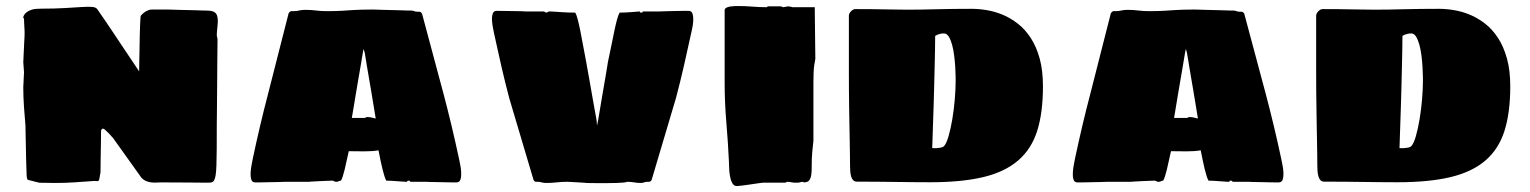

<svg xmlns="http://www.w3.org/2000/svg" viewBox="-20 -607 5100 640"><path d="M702.6 -191.9Q702.6 -143.6 702.4 -110.6Q702.1 -77.6 701.4 -55.9Q700.7 -34.2 698.7 -22.5Q696.8 -10.7 693.4 -5.4Q689.9 0 684.8 1Q679.7 2 671.9 2Q645 2 618.2 1.5Q594.7 1.5 567.1 1.2Q539.6 1 514.6 1Q509.3 1 502 1.5Q494.6 2 486.1 1.2Q477.5 0.5 468.5 -2.9Q459.5 -6.3 451.7 -14.2L363.8 -137.2Q362.3 -140.1 356.7 -147Q351.1 -153.8 344.5 -160.6Q337.9 -167.5 332 -172.9Q326.2 -178.2 323.7 -178.2Q320.8 -178.2 318.8 -175.8Q316.9 -173.3 316.9 -170.9Q316.9 -165 316.7 -153.8Q316.4 -142.6 316.4 -128.7Q316.4 -114.7 315.9 -99.4Q315.4 -84 315.4 -70.3Q315.4 -56.6 315.2 -46.1Q314.9 -35.6 314.9 -30.8Q314 -28.8 313.5 -24.9Q313 -21 312.3 -16.6Q311.5 -12.2 310.5 -8.5Q309.6 -4.9 307.6 -3.9Q306.6 -2.9 301.3 -3.4Q295.9 -3.9 294.9 -3.9Q261.2 -1.5 230 0.7Q198.7 2.9 164.1 2.9Q158.7 2.9 149.9 2.7Q141.1 2.4 132.6 2.4Q124 2.4 117.7 2.2Q111.3 2 110.8 2L71.8 -7.8L69.8 -14.2Q69.3 -14.2 68.8 -23.7Q68.4 -33.2 67.9 -48.3Q67.4 -63.5 66.9 -82.5Q66.4 -101.6 66.2 -120.6Q65.9 -139.6 65.4 -157.5Q64.9 -175.3 64.9 -188Q62 -219.7 59.8 -252.4Q57.6 -285.2 57.6 -316.9Q57.6 -318.8 58.1 -325.9Q58.6 -333 58.8 -341.3Q59.1 -349.6 59.6 -356.9Q60.1 -364.3 60.1 -366.2Q60.1 -367.7 59.6 -372.6Q59.1 -377.4 58.8 -383.1Q58.6 -388.7 58.1 -393.6Q57.6 -398.4 57.6 -399.9Q57.6 -401.9 58.1 -409.4Q58.6 -417 58.8 -425.8Q59.1 -434.6 59.6 -442.4Q60.1 -450.2 60.1 -452.1Q60.1 -452.6 60.3 -458.3Q60.5 -463.9 61 -471.2Q61.5 -478.5 61.8 -486.1Q62 -493.7 62 -498Q62 -500 61.8 -506.6Q61.5 -513.2 61 -520.5Q60.5 -527.8 60.3 -534.7Q60.1 -541.5 60.1 -543.9Q60.1 -544.9 58.3 -547.4Q56.6 -549.8 57.6 -550.8Q61 -560.1 67.9 -565.4Q74.7 -570.8 82.8 -573.7Q90.8 -576.7 99.9 -577.4Q108.9 -578.1 116.7 -578.1Q161.6 -578.1 194.8 -580.1Q228 -582 250.7 -583.5Q273.4 -585 286.4 -584Q299.3 -583 303.7 -577.1Q306.2 -573.7 314 -562.3Q321.8 -550.8 333.3 -534.2Q344.7 -517.6 358.6 -496.6Q372.6 -475.6 387.2 -453.6Q401.9 -431.6 416.5 -409.9Q431.2 -388.2 443.8 -369.1Q443.8 -384.3 444.3 -403.8Q444.8 -423.3 445.1 -443.8Q445.3 -464.4 445.8 -484.1Q446.3 -503.9 446.8 -519.5Q447.3 -535.2 448 -544.9Q448.7 -554.7 449.7 -555.2Q451.2 -556.6 454.8 -560.3Q458.5 -564 463.6 -567.4Q468.8 -570.8 475.1 -573.2Q481.4 -575.7 488.8 -575.2H538.1Q539.1 -575.2 548.8 -575Q558.6 -574.7 572.8 -574.2Q586.9 -573.7 602.8 -573.5Q618.7 -573.2 632.6 -572.8Q646.5 -572.3 655.8 -572Q665 -571.8 666 -571.8Q676.3 -571.8 683.6 -570.6Q690.9 -569.3 696 -565.7Q701.2 -562 703.6 -554.9Q706.1 -547.9 706.1 -536.1Q706.1 -533.2 705.6 -526.9Q705.1 -520.5 704.3 -513.4Q703.6 -506.3 703.1 -499.8Q702.6 -493.2 702.6 -490.2Q702.6 -486.8 703.9 -482.7Q705.1 -478.5 705.1 -474.1Q705.1 -468.3 704.8 -446.8Q704.6 -425.3 704.3 -396Q704.1 -366.7 703.9 -333.3Q703.6 -299.8 703.4 -270.5Q703.1 -241.2 702.9 -219.5Q702.6 -197.8 702.6 -191.9Z M1070.8 -569.8Q1088.4 -569.8 1100.8 -570.3Q1113.3 -570.8 1123 -571.3Q1132.8 -571.8 1141.4 -572.5Q1149.9 -573.2 1160.4 -573.7Q1170.9 -574.2 1184.8 -574.7Q1198.7 -575.2 1218.8 -575.2Q1222.2 -575.2 1232.2 -575Q1242.2 -574.7 1255.4 -574.2Q1268.6 -573.7 1283.7 -573.5Q1298.8 -573.2 1312.3 -572.8Q1325.7 -572.3 1336.2 -572Q1346.7 -571.8 1350.6 -571.8Q1356.4 -571.8 1361.1 -569.8Q1365.7 -567.9 1371.6 -567.9H1379.4Q1382.8 -566.9 1385.3 -563.7Q1387.7 -560.5 1387.7 -558.1L1458.5 -293.9Q1472.2 -242.2 1485.4 -187Q1498.5 -131.8 1509.8 -79.1Q1510.7 -73.2 1513.7 -59.8Q1516.6 -46.4 1517.3 -33Q1518.1 -19.5 1515.1 -9.3Q1512.2 1 1501.5 1Q1498.5 1 1490 1Q1481.4 1 1470.7 0.7Q1460 0.5 1448.5 0.2Q1437 0 1427 -0.2Q1417 -0.5 1410.2 -0.5Q1403.3 -0.5 1402.8 -1H1347.7Q1347.7 -2 1346.7 -3.4Q1345.7 -4.9 1339.8 -4.9Q1338.9 -4.9 1337.9 -2.9Q1336.9 -1 1335.4 -1H1332.5Q1332 -1 1325 -1.5Q1317.9 -2 1307.9 -2.7Q1297.9 -3.4 1286.9 -4.2Q1275.9 -4.9 1267.6 -4.9Q1261.7 -15.6 1255.1 -42.7Q1248.5 -69.8 1241.7 -106Q1231.4 -104 1219.2 -103.3Q1207 -102.5 1193.8 -102.5Q1180.7 -102.5 1167.5 -102.8Q1154.3 -103 1142.6 -103Q1135.3 -68.4 1128.9 -42Q1122.6 -15.6 1116.7 -4.9Q1113.8 -4.9 1109.1 -2.9Q1104.5 -1 1103.5 -1H1101.6Q1096.2 -1 1093.5 -2.9Q1090.8 -4.9 1088.4 -4.9Q1066.4 -4.4 1049.3 -3.4Q1034.7 -2.4 1022.7 -2Q1010.7 -1.5 1010.7 -1H929.7Q929.2 -1 922.6 -0.7Q916 -0.5 906 -0.2Q896 0 884.3 0.2Q872.6 0.5 861.8 0.7Q851.1 1 842.5 1Q834 1 830.6 1Q820.3 1 817.4 -9.3Q814.5 -19.5 815.4 -33Q816.4 -46.4 819.1 -59.8Q821.8 -73.2 822.8 -79.1Q834 -131.8 846.9 -187Q859.9 -242.2 873.5 -293.9L941.4 -560.1Q941.4 -562.5 944.3 -565.7Q947.3 -568.8 949.7 -569.8H957.5Q968.8 -569.8 977.1 -572Q985.4 -574.2 997.6 -574.2Q1016.1 -574.2 1033.2 -572Q1050.3 -569.8 1070.8 -569.8ZM1189.5 -431.2Q1189.5 -430.7 1187.5 -419.4Q1185.5 -408.2 1182.6 -390.1Q1179.7 -372.1 1175.5 -348.9Q1171.4 -325.7 1167.5 -301.8Q1163.6 -277.8 1159.7 -254.9Q1155.8 -231.9 1152.8 -213.9H1196.8Q1197.8 -214.8 1199.7 -215.8Q1201.7 -216.8 1202.6 -216.8H1204.6Q1212.9 -216.8 1219.2 -215.1Q1225.6 -213.4 1232.4 -211.9Q1229.5 -230 1225.6 -253.2Q1221.7 -276.4 1217.8 -300.5Q1213.9 -324.7 1209.7 -347.9Q1205.6 -371.1 1202.6 -389.4Q1199.7 -407.7 1197.8 -419.2Q1195.8 -430.7 1195.8 -431.2Q1195.3 -432.1 1194.8 -434.1Q1194.3 -435.5 1193.8 -438Q1193.4 -440.4 1192.4 -443.8Q1191.4 -440.4 1190.9 -438Q1190.4 -435.5 1189.9 -434.1Q1189.5 -432.1 1189.5 -431.2Z M1871.1 -1Q1851.6 -1 1835 1Q1818.4 2.9 1800.3 2.9Q1792.5 2.9 1785.6 1Q1778.8 -1 1774.4 -1H1765.1Q1762.2 -2 1759.8 -5.4Q1757.3 -8.8 1757.3 -11.2L1677.2 -280.8Q1663.6 -332.5 1651.1 -386.7Q1638.7 -440.9 1627.4 -493.2Q1626.5 -498 1623.8 -511Q1621.1 -523.9 1620.1 -537.1Q1619.1 -550.3 1622.1 -560.5Q1625 -570.8 1635.3 -570.8Q1640.1 -570.8 1655.8 -570.6Q1671.4 -570.3 1688.2 -570.1Q1705.1 -569.8 1718.3 -569.6Q1731.4 -569.3 1732.4 -568.8H1793.5Q1793.5 -568.4 1797.4 -566.4Q1799.3 -565.4 1801.3 -564.9Q1803.7 -564.9 1805.4 -566.9Q1807.1 -568.8 1813.5 -568.8H1816.4Q1831.1 -567.9 1845.7 -566.9Q1858.4 -565.9 1872.3 -565.4Q1886.2 -564.9 1897.5 -564.9Q1901.9 -557.6 1906 -541.3Q1910.2 -524.9 1914.6 -502.9Q1918.9 -481 1923.8 -454.6Q1928.7 -428.2 1934.1 -399.9Q1934.1 -398.9 1936.8 -384.3Q1939.5 -369.6 1943.4 -347.9Q1947.3 -326.2 1951.7 -300.8Q1956.1 -275.4 1960 -253.7Q1963.9 -231.9 1966.6 -217.3Q1969.2 -202.6 1969.2 -202.1V-198.2Q1969.2 -196.3 1969.5 -193.8Q1969.7 -191.4 1970.2 -189Q1971.2 -192.4 1971.4 -195.1Q1971.7 -197.8 1972.2 -199.2Q1972.7 -201.2 1973.1 -202.1Q1973.1 -202.6 1975.6 -217.3Q1978 -231.9 1981.7 -253.7Q1985.4 -275.4 1989.7 -300.8Q1994.1 -326.2 1997.8 -347.9Q2001.5 -369.6 2003.9 -384.3Q2006.3 -398.9 2006.3 -399.9Q2012.7 -428.2 2017.8 -454.6Q2022.9 -481 2027.6 -502.9Q2032.2 -524.9 2036.6 -541.3Q2041 -557.6 2045.4 -564.9Q2053.7 -564.9 2064.7 -565.4Q2075.7 -565.9 2085.7 -566.7Q2095.7 -567.4 2102.8 -568.1Q2109.9 -568.8 2110.4 -568.8H2111.3Q2112.8 -568.8 2113.5 -566.9Q2114.3 -564.9 2115.2 -564.9Q2121.1 -564.9 2122.1 -566.4Q2123 -567.9 2123 -568.8H2178.2Q2178.7 -568.8 2185.3 -569.1Q2191.9 -569.3 2201.7 -569.6Q2211.4 -569.8 2222.9 -570.1Q2234.4 -570.3 2245.1 -570.6Q2255.9 -570.8 2264.2 -570.8Q2272.5 -570.8 2275.4 -570.8Q2285.6 -570.8 2288.6 -560.5Q2291.5 -550.3 2290.8 -537.1Q2290 -523.9 2287.1 -511Q2284.2 -498 2283.2 -493.2Q2272 -440.9 2259.5 -386.7Q2247.1 -332.5 2233.4 -280.8L2153.3 -11.2Q2153.3 -8.8 2150.9 -5.4Q2148.4 -2 2145 -1H2137.2Q2131.8 -1 2127 1Q2122.1 2.9 2116.2 2.9Q2105 2.9 2094 1Q2083 -1 2070.3 -1Q2068.8 0.5 2058.8 1.5Q2048.8 2.4 2034.4 2.9Q2020 3.4 2003.4 3.4Q1986.8 3.4 1972.2 3.4Q1957.5 3.4 1947 3.2Q1936.5 2.9 1934.1 2.9Q1934.6 2.4 1925 2Q1915.5 1.5 1903.6 0.7Q1891.6 0 1881.6 -0.5Q1871.6 -1 1871.1 -1Z M2687.5 -100.1Q2685.5 -77.1 2685.8 -58.6Q2686 -40 2684.6 -26.9Q2683.1 -13.7 2677.7 -6.3Q2672.4 1 2659.7 1Q2658.7 1 2657.7 0Q2656.7 -1 2655.8 -1Q2654.3 -1 2651.9 -0.5Q2649.4 0 2647 0.5Q2644.5 1.5 2641.6 2Q2632.8 2.4 2627.7 2Q2622.6 1.5 2618.7 0.7Q2614.7 0 2611.8 -0.5Q2608.9 -1 2604.5 -1Q2603.5 -1 2601.1 0Q2598.6 1 2597.7 2H2522.5Q2521 2 2509 3.7Q2497.1 5.4 2482.4 7.6Q2467.8 9.8 2454.3 11.5Q2440.9 13.2 2436.5 13.2Q2425.8 13.2 2420.4 2.4Q2415 -8.3 2412.8 -22.5Q2410.6 -36.6 2410.4 -50.3Q2410.2 -64 2409.7 -69.8Q2406.7 -133.3 2401.1 -199.7Q2395.5 -266.1 2395.5 -330.1V-572.8Q2395.5 -578.1 2400.9 -581.1Q2406.2 -584 2413.6 -585.2Q2420.9 -586.4 2428.7 -586.7Q2436.5 -586.9 2441.4 -586.9Q2464.8 -586.9 2487.3 -585Q2509.8 -583 2535.6 -583L2539.6 -585.9H2583.5Q2584.5 -585 2587.2 -584Q2589.8 -583 2590.8 -583Q2591.3 -583 2594 -583.5Q2596.7 -584 2599.6 -584.5Q2602.5 -585 2604.7 -585.4Q2606.9 -585.9 2607.4 -585.9Q2609.9 -585.9 2615 -584.7Q2620.1 -583.5 2621.6 -583H2695.8L2697.8 -411.1Q2696.8 -408.2 2694.1 -389.6Q2691.4 -371.1 2691.4 -333V-138.2Z M3080.6 0.5Q3052.7 0.5 3024.9 0.2Q2997.1 0 2967.5 -0.5Q2938 -1 2905.5 -1.2Q2873 -1.5 2836.4 -1.5Q2828.6 -1.5 2824 -6.3Q2819.3 -11.2 2817.1 -19Q2814.9 -26.9 2814.2 -36.1Q2813.5 -45.4 2813.5 -53.7Q2813.5 -66.9 2813.2 -87.2Q2813 -107.4 2812.5 -132.6Q2812 -157.7 2811.5 -186.5Q2811 -215.3 2810.5 -245.6Q2810.1 -275.9 2809.8 -306.4Q2809.6 -336.9 2809.6 -365.7V-554.7Q2809.6 -562 2816.7 -569.3Q2823.7 -576.7 2831.5 -576.7Q2889.2 -576.7 2930.7 -575.7Q2972.2 -574.7 3002.4 -574.7Q3049.3 -574.7 3102.3 -576.2Q3155.3 -577.6 3219.2 -577.6Q3242.7 -577.6 3269.3 -573.2Q3295.9 -568.8 3322.3 -557.9Q3348.6 -546.9 3372.8 -528.1Q3397 -509.3 3415.8 -480.5Q3434.6 -451.7 3445.6 -411.9Q3456.5 -372.1 3456.5 -319.3Q3456.5 -231.4 3437.3 -170.7Q3418 -109.9 3373.5 -71.8Q3329.1 -33.7 3257.3 -16.6Q3185.5 0.5 3080.6 0.5ZM3087.4 -113.3Q3095.7 -112.8 3103.5 -113.3Q3110.4 -113.8 3116.5 -115Q3122.6 -116.2 3126.5 -119.6Q3134.8 -128.4 3141.8 -152.8Q3148.9 -177.2 3154.3 -209.2Q3159.7 -241.2 3162.6 -275.6Q3165.5 -310.1 3165.5 -338.4Q3165.5 -341.3 3165.3 -354Q3165 -366.7 3164.1 -384Q3163.1 -401.4 3160.6 -421.1Q3158.2 -440.9 3153.8 -457.3Q3149.4 -473.6 3142.8 -484.6Q3136.2 -495.6 3126.5 -495.6Q3119.1 -495.6 3113.8 -494.1Q3108.4 -492.7 3104.5 -491.2Q3100.1 -489.3 3097.2 -487.3Q3097.2 -467.3 3096.7 -440.9Q3096.2 -414.6 3095.5 -384.5Q3094.7 -354.5 3094 -322.8Q3093.3 -291 3092.3 -260.7Q3090.3 -189.9 3087.4 -113.3Z M3811.5 -569.8Q3829.1 -569.8 3841.6 -570.3Q3854 -570.8 3863.8 -571.3Q3873.5 -571.8 3882.1 -572.5Q3890.6 -573.2 3901.1 -573.7Q3911.6 -574.2 3925.5 -574.7Q3939.5 -575.2 3959.5 -575.2Q3962.9 -575.2 3972.9 -575Q3982.9 -574.7 3996.1 -574.2Q4009.3 -573.7 4024.4 -573.5Q4039.6 -573.2 4053 -572.8Q4066.4 -572.3 4076.9 -572Q4087.4 -571.8 4091.3 -571.8Q4097.2 -571.8 4101.8 -569.8Q4106.4 -567.9 4112.3 -567.9H4120.1Q4123.5 -566.9 4126 -563.7Q4128.4 -560.5 4128.4 -558.1L4199.2 -293.9Q4212.9 -242.2 4226.1 -187Q4239.3 -131.8 4250.5 -79.1Q4251.5 -73.2 4254.4 -59.8Q4257.3 -46.4 4258.1 -33Q4258.8 -19.5 4255.9 -9.3Q4252.9 1 4242.2 1Q4239.3 1 4230.7 1Q4222.2 1 4211.4 0.7Q4200.7 0.5 4189.2 0.2Q4177.7 0 4167.7 -0.2Q4157.7 -0.5 4150.9 -0.5Q4144 -0.5 4143.6 -1H4088.4Q4088.4 -2 4087.4 -3.4Q4086.4 -4.9 4080.6 -4.9Q4079.6 -4.9 4078.6 -2.9Q4077.6 -1 4076.2 -1H4073.2Q4072.8 -1 4065.7 -1.5Q4058.6 -2 4048.6 -2.7Q4038.6 -3.4 4027.6 -4.2Q4016.6 -4.9 4008.3 -4.9Q4002.4 -15.6 3995.8 -42.7Q3989.3 -69.8 3982.4 -106Q3972.2 -104 3960 -103.3Q3947.8 -102.5 3934.6 -102.5Q3921.4 -102.5 3908.2 -102.8Q3895 -103 3883.3 -103Q3876 -68.4 3869.6 -42Q3863.3 -15.6 3857.4 -4.9Q3854.5 -4.9 3849.9 -2.9Q3845.2 -1 3844.2 -1H3842.3Q3836.9 -1 3834.2 -2.9Q3831.5 -4.9 3829.1 -4.9Q3807.1 -4.4 3790 -3.4Q3775.4 -2.4 3763.4 -2Q3751.5 -1.5 3751.5 -1H3670.4Q3669.9 -1 3663.3 -0.7Q3656.7 -0.5 3646.7 -0.2Q3636.7 0 3625 0.2Q3613.3 0.5 3602.5 0.7Q3591.8 1 3583.3 1Q3574.7 1 3571.3 1Q3561 1 3558.1 -9.3Q3555.2 -19.5 3556.2 -33Q3557.1 -46.4 3559.8 -59.8Q3562.5 -73.2 3563.5 -79.1Q3574.7 -131.8 3587.6 -187Q3600.6 -242.2 3614.3 -293.9L3682.1 -560.1Q3682.1 -562.5 3685.1 -565.7Q3688 -568.8 3690.4 -569.8H3698.2Q3709.5 -569.8 3717.8 -572Q3726.1 -574.2 3738.3 -574.2Q3756.8 -574.2 3773.9 -572Q3791 -569.8 3811.5 -569.8ZM3930.2 -431.2Q3930.2 -430.7 3928.2 -419.4Q3926.3 -408.2 3923.3 -390.1Q3920.4 -372.1 3916.3 -348.9Q3912.1 -325.7 3908.2 -301.8Q3904.3 -277.8 3900.4 -254.9Q3896.5 -231.9 3893.6 -213.9H3937.5Q3938.5 -214.8 3940.4 -215.8Q3942.4 -216.8 3943.4 -216.8H3945.3Q3953.6 -216.8 3960 -215.1Q3966.3 -213.4 3973.1 -211.9Q3970.2 -230 3966.3 -253.2Q3962.4 -276.4 3958.5 -300.5Q3954.6 -324.7 3950.4 -347.9Q3946.3 -371.1 3943.4 -389.4Q3940.4 -407.7 3938.5 -419.2Q3936.5 -430.7 3936.5 -431.2Q3936 -432.1 3935.5 -434.1Q3935.1 -435.5 3934.6 -438Q3934.1 -440.4 3933.1 -443.8Q3932.1 -440.4 3931.6 -438Q3931.2 -435.5 3930.7 -434.1Q3930.2 -432.1 3930.2 -431.2Z M4638.2 0.5Q4610.4 0.5 4582.5 0.2Q4554.7 0 4525.1 -0.5Q4495.6 -1 4463.1 -1.2Q4430.7 -1.5 4394 -1.5Q4386.2 -1.5 4381.6 -6.3Q4377 -11.2 4374.8 -19Q4372.6 -26.9 4371.8 -36.1Q4371.1 -45.4 4371.1 -53.7Q4371.1 -66.9 4370.8 -87.2Q4370.6 -107.4 4370.1 -132.6Q4369.6 -157.7 4369.1 -186.5Q4368.7 -215.3 4368.2 -245.6Q4367.7 -275.9 4367.4 -306.4Q4367.2 -336.9 4367.2 -365.7V-554.7Q4367.2 -562 4374.3 -569.3Q4381.3 -576.7 4389.2 -576.7Q4446.8 -576.7 4488.3 -575.7Q4529.8 -574.7 4560.1 -574.7Q4606.9 -574.7 4659.9 -576.2Q4712.9 -577.6 4776.9 -577.6Q4800.3 -577.6 4826.9 -573.2Q4853.5 -568.8 4879.9 -557.9Q4906.2 -546.9 4930.4 -528.1Q4954.6 -509.3 4973.4 -480.5Q4992.2 -451.7 5003.2 -411.9Q5014.2 -372.1 5014.2 -319.3Q5014.2 -231.4 4994.9 -170.7Q4975.6 -109.9 4931.2 -71.8Q4886.7 -33.7 4814.9 -16.6Q4743.2 0.5 4638.2 0.5ZM4645 -113.3Q4653.3 -112.8 4661.1 -113.3Q4668 -113.8 4674.1 -115Q4680.2 -116.2 4684.1 -119.6Q4692.4 -128.4 4699.5 -152.8Q4706.5 -177.2 4711.9 -209.2Q4717.3 -241.2 4720.2 -275.6Q4723.1 -310.1 4723.1 -338.4Q4723.1 -341.3 4722.9 -354Q4722.7 -366.7 4721.7 -384Q4720.7 -401.4 4718.3 -421.1Q4715.8 -440.9 4711.4 -457.3Q4707 -473.6 4700.4 -484.6Q4693.8 -495.6 4684.1 -495.6Q4676.8 -495.6 4671.4 -494.1Q4666 -492.7 4662.1 -491.2Q4657.7 -489.3 4654.8 -487.3Q4654.8 -467.3 4654.3 -440.9Q4653.8 -414.6 4653.1 -384.5Q4652.3 -354.5 4651.6 -322.8Q4650.9 -291 4649.9 -260.7Q4647.9 -189.9 4645 -113.3Z"/></svg>

Font: Sigmar One
Style: Regular
Weight: 400
Version: Version 1.000